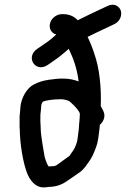

<svg xmlns="http://www.w3.org/2000/svg" viewBox="-20 -734 543 828"><path d="M410.7 -195.7C425.5 -208.4 435.7 -231 427.2 -251.4C423.8 -259.6 420 -266.6 414.6 -276.4C417.3 -358.6 409.1 -440.3 385.9 -504.9C380.9 -521.8 370.5 -548.2 357.9 -574.9C383.8 -588.2 414.1 -601.8 443.3 -615.8L471.7 -629.4C499.1 -641.4 506.9 -670.3 500.8 -688.4C494.9 -705.8 473.8 -722.8 443.3 -708L416 -695.3C385 -680.4 350.9 -665.2 315.2 -646.7C302.7 -660.3 282.2 -673 253.8 -673H246.8C223.8 -673 199 -655 194.9 -629C191.5 -607.3 203.7 -590.2 222.8 -585.2C191.7 -557.3 185.2 -553.8 154.7 -532.9L141.4 -524C87.8 -488 132.4 -419.7 184 -452.8L197.6 -462C207 -468.2 214.6 -474.2 224.2 -480.7C238.7 -490.3 257.8 -507.6 276.5 -523.3C297.8 -478.9 312.2 -437.7 319.1 -382.9C304.2 -388.4 280.7 -395 257.1 -395C246.3 -395 233.8 -395.3 221.8 -393.8L188.7 -389.7C162.5 -385.5 146.1 -379.9 126.2 -369.9C94.7 -354.1 71.9 -311.2 68.2 -274.3L66.2 -249C64.8 -239.9 63.9 -227.5 64.6 -217.4L64.5 -198.8C64.2 -192.5 64.4 -184.6 65.2 -175.9C66 -114.7 78.6 -33 97.9 15.5C107.2 36.5 129.5 79.2 176.4 73.8L191.3 72C220.1 71.5 246 63.4 269.2 46.6C278.8 40.1 312.6 16.6 322.9 9.7C345 -6.3 353.7 -24.1 363 -35.9C377.3 -54.9 386.1 -76.9 393.9 -98.5C404.5 -125.3 405.3 -154.9 409 -178C409.9 -184.1 410 -189 410.7 -195.7ZM322.8 -215C320.7 -201.5 321 -188.8 319.7 -176.3C317.9 -164.7 316 -150.6 314.7 -137.5C312.9 -117.6 301.9 -92.2 294.2 -82.9C287.7 -74.9 281.9 -64.1 279.7 -61.7C272.6 -57.3 265.6 -51.4 253.3 -42.7C224 -22.7 225 -17 200.7 -17C196.3 -17 195.1 -16.5 190 -15.9C183.3 -23.8 177.2 -41.3 172.3 -58.5C168.9 -73.8 157 -150.5 156.1 -166.3C155.1 -182.8 155.5 -194.7 154 -212.9L154.2 -232.1C154 -238.6 154.4 -244.4 155.6 -252C157.2 -262.2 157.3 -271.4 158.1 -281.2C158.5 -282.8 161.3 -290.5 163.8 -294.9C177.5 -301.9 211.3 -306 242.1 -306C254.7 -306 267.2 -302.8 278.2 -298.3C284.2 -294.1 309.9 -268.6 313.7 -262.9C318.5 -253.9 326.2 -249.6 324.1 -236C323 -228.9 324.3 -224.5 322.8 -215Z"/></svg>

Font: Just Breathe
Style: BdObl3
Weight: 400
Foundry: Cannot Into Space Fonts
Version: Version 0.72